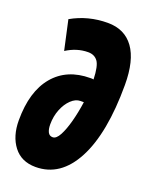

<svg xmlns="http://www.w3.org/2000/svg" viewBox="-142 -781 668 863"><g transform="rotate(20 192.0 -350.0)"><path d="M137 10Q69 10 32 -38Q-5 -86 -5 -162Q-5 -300 58 -375Q121 -450 233 -450Q237 -450 240.5 -450Q244 -450 248 -449Q246 -513 230 -534.5Q214 -556 184 -556Q130 -556 80 -524L49 -665Q128 -710 222 -710Q303 -710 346 -650.5Q389 -591 389 -474Q389 -243 322.5 -116.5Q256 10 137 10ZM134 -193Q134 -170 141 -156Q148 -142 164 -142Q181 -142 196 -170Q211 -198 223 -243Q235 -288 242 -338Q238 -338 234 -338Q230 -338 226 -338Q203 -338 181.5 -317.5Q160 -297 147 -264Q134 -231 134 -193Z"/></g></svg>

Font: Georama ExtraCondensed ExtraBold
Style: Italic
Weight: 800
Width: 2
Italic angle: -9°
Designer: Jean-Baptiste Levee
Foundry: Production Type
Version: Version 1.000